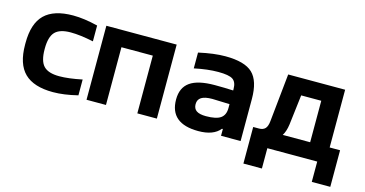

<svg xmlns="http://www.w3.org/2000/svg" viewBox="-70 -812 2380 1253"><g transform="rotate(15 1120.0 -186.0)"><path d="M42 -255.9Q42 -386.7 104.5 -447.8Q167 -508.8 296.9 -508.8Q371.1 -508.8 463.9 -485.8V-378.9Q373 -397.9 310.1 -397.9Q236.3 -397.9 204.6 -365Q172.9 -332 172.9 -252V-248Q172.9 -168 204.6 -135Q236.3 -102.1 310.1 -102.1Q373 -102.1 463.9 -121.1V-14.2Q371.1 8.8 296.9 8.8Q167 8.8 104.5 -52.2Q42 -113.3 42 -244.1Z M522.5 0V-500H997.6V0H865.7V-390.1H653.8V0Z M1325.2 -508.8Q1456.1 -508.8 1509.8 -457.3Q1563.5 -405.8 1563.5 -284.2V0H1431.2V-45.9H1425.3Q1381.3 8.8 1279.3 8.8Q1086.4 8.8 1086.4 -153.8Q1086.4 -233.4 1139.9 -271.2Q1193.4 -309.1 1307.1 -309.1Q1372.1 -309.1 1431.2 -306.2V-315.9Q1431.2 -362.8 1405 -380.4Q1378.9 -397.9 1307.1 -397.9Q1234.9 -397.9 1145.5 -378.9V-485.8Q1248.5 -508.8 1325.2 -508.8ZM1302.2 -98.1Q1372.1 -98.1 1401.6 -119.4Q1431.2 -140.6 1431.2 -187V-213.9Q1333.5 -217.8 1314.5 -217.8Q1264.6 -217.8 1241 -202.9Q1217.3 -188 1217.3 -157.2Q1217.3 -126.5 1238.3 -112.3Q1259.3 -98.1 1302.2 -98.1Z M1658.2 -109.9Q1685.5 -109.9 1700 -125.2Q1714.4 -140.6 1717.8 -176.8L1751 -500H2135.7V-109.9H2206.1V137.2H2081.1V0H1744.1V137.2H1619.1V-109.9ZM1818.8 -109.9H2003.9V-390.1H1868.2L1843.8 -187Q1837.4 -139.6 1818.8 -109.9Z"/></g></svg>

Font: LT Wave Text Bold
Style: Regular
Weight: 700
Designer: Daniel Lyons
Version: Version 2.5 (Glyphs App)